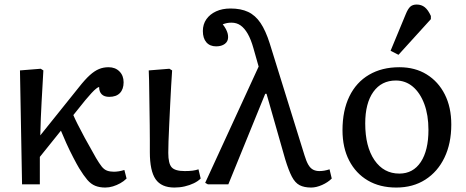

<svg xmlns="http://www.w3.org/2000/svg" viewBox="-20 -820 2073 854"><path d="M448.2 14.2Q423.3 14.2 404.1 6.6Q384.8 -1 368.4 -20Q352.1 -39.1 332 -71.8Q322.3 -87.9 306.2 -118.9Q290 -149.9 274.9 -183.3Q259.8 -216.8 251 -238.8L157.2 -122.1V0H78.1L68.8 -506.8L161.1 -514.2L172.9 -506.8Q170.9 -469.7 168.9 -435.3Q167 -400.9 165 -366.5Q163.1 -332 161.6 -295.4Q160.2 -258.8 159.2 -217.8L331.1 -432.1Q358.9 -467.3 379.9 -486.1Q400.9 -504.9 420.4 -512.9Q439.9 -521 462.9 -521Q492.7 -521 511.2 -502.4Q529.8 -483.9 529.8 -454.1Q529.8 -423.3 513.4 -406.2Q497.1 -389.2 465.8 -389.2Q443.8 -389.2 432.4 -400.6Q420.9 -412.1 420.9 -433.1Q417 -433.1 408 -426Q398.9 -418.9 387 -406Q375 -393.1 359.9 -375L306.2 -308.1Q313 -292 325 -268.1Q336.9 -244.1 356.4 -208Q376 -171.9 407.2 -117.2Q421.4 -93.3 432.1 -79.6Q442.9 -65.9 456.1 -61Q469.2 -56.2 486.8 -56.2Q496.6 -56.2 508.8 -58.1Q521 -60.1 533.2 -64L543 -25.9Q530.8 -13.7 514.9 -4.9Q499 3.9 482.2 9Q465.3 14.2 448.2 14.2Z M755.9 14.2Q697.8 14.2 672.1 -22.9Q646.5 -60.1 646.5 -143.1Q646.5 -166 646.5 -196.5Q646.5 -227.1 646 -261.5Q645.5 -295.9 645 -331.5Q644.5 -367.2 644 -400.1Q643.6 -433.1 643.1 -460.9Q642.6 -488.8 641.6 -506.8L733.4 -514.2L745.6 -506.8Q743.7 -477.1 741.2 -436.5Q738.8 -396 736.8 -352.1Q734.9 -308.1 732.7 -266.1Q730.5 -224.1 729.5 -191.2Q728.5 -158.2 728.5 -140.1Q728.5 -92.3 743.7 -75.7Q758.8 -59.1 801.8 -59.1Q822.8 -59.1 837.2 -61Q851.6 -63 862.8 -66.9L872.6 -25.9Q860.4 -13.7 842 -4.9Q823.7 3.9 801.8 9Q779.8 14.2 755.9 14.2Z M1445.8 -66.9 1455.6 -25.9Q1438.5 -8.8 1412.6 2.7Q1386.7 14.2 1363.8 14.2Q1333 14.2 1312.7 3.7Q1292.5 -6.8 1278.1 -34.4Q1263.7 -62 1248.5 -111.8L1165.5 -402.8H1159.7L995.6 0H904.8L892.6 -6.8L1130.4 -523.9L1107.4 -605Q1096.2 -645 1081.8 -669.9Q1067.4 -694.8 1050 -707Q1032.7 -719.2 1009.8 -719.2Q998.5 -719.2 990 -717.5Q981.4 -715.8 970.7 -711.9Q979.5 -700.7 984.6 -690.9Q989.7 -681.2 992.2 -672.6Q994.6 -664.1 994.6 -654.8Q994.6 -635.7 980 -624.8Q965.3 -613.8 941.4 -613.8Q913.6 -613.8 897.9 -631.8Q882.3 -649.9 882.3 -682.1Q882.3 -711.9 897.9 -734.4Q913.6 -756.8 941.2 -769.5Q968.8 -782.2 1005.4 -782.2Q1051.3 -782.2 1083.5 -767.1Q1115.7 -752 1138.7 -718Q1161.6 -684.1 1179.7 -627L1334.5 -128.9Q1342.3 -103 1351.3 -87.4Q1360.4 -71.8 1372.6 -65.4Q1384.8 -59.1 1400.4 -59.1Q1411.6 -59.1 1422.6 -61Q1433.6 -63 1445.8 -66.9Z M1742.7 14.2Q1669.4 14.2 1616 -17.3Q1562.5 -48.8 1533 -106Q1503.4 -163.1 1503.4 -241.2Q1503.4 -328.1 1533.9 -391.1Q1564.5 -454.1 1621.6 -487.5Q1678.7 -521 1756.3 -521Q1826.2 -521 1877.9 -489Q1929.7 -457 1958.5 -399.9Q1987.3 -342.8 1987.3 -266.1Q1987.3 -182.1 1957 -119.1Q1926.8 -56.2 1871.8 -21Q1816.9 14.2 1742.7 14.2ZM1756.3 -47.9Q1817.4 -47.9 1851.6 -99.4Q1885.7 -150.9 1885.7 -242.2Q1885.7 -308.1 1867.2 -357.7Q1848.6 -407.2 1816.2 -434.6Q1783.7 -461.9 1740.7 -461.9Q1676.8 -461.9 1640.6 -411.4Q1604.5 -360.8 1604.5 -271Q1604.5 -168 1645.5 -107.9Q1686.5 -47.9 1756.3 -47.9ZM1752.4 -576.2 1717.3 -594.2 1784.7 -756.8Q1794.4 -780.8 1804.9 -790.3Q1815.4 -799.8 1833.5 -799.8Q1854.5 -799.8 1869.4 -787.8Q1884.3 -775.9 1896.5 -749V-734.9Z"/></svg>

Font: Literata
Style: Regular
Weight: 400
Designer: Latin by Veronika Burian and Jose Scaglione. Greek by Irene Vlachou. Cyrillic by Vera Evstafieva.
Foundry: TypeTogether
Version: Version 3.002